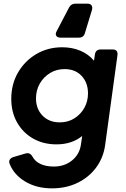

<svg xmlns="http://www.w3.org/2000/svg" viewBox="-20 -816 694 1056"><path d="M266 220Q182 220 119.5 183Q57 146 33 85Q28 72 33.5 62.5Q39 53 53 48L121 28Q145 21 159 46Q173 72 203 86Q233 100 276 100Q334 100 375.5 67Q417 34 425 -20L432 -68Q375 -22 291 -22Q218 -22 162 -54Q106 -86 74 -142.5Q42 -199 42 -272Q42 -353 79 -417Q116 -481 179.5 -518.5Q243 -556 322 -556Q377 -556 422 -537Q467 -518 497 -482L502 -516Q506 -544 534 -544H599Q630 -544 626 -512L558 -16Q548 53 508 106.5Q468 160 405.5 190Q343 220 266 220ZM309 -143Q354 -143 389 -165Q424 -187 444 -223Q464 -259 464 -302Q464 -361 429 -398.5Q394 -436 335 -436Q291 -436 255.5 -414.5Q220 -393 199 -356.5Q178 -320 178 -275Q178 -217 214 -180Q250 -143 309 -143ZM313 -609Q296 -609 289.5 -619Q283 -629 292 -645L360 -775Q371 -796 396 -796H460Q476 -796 483 -787Q490 -778 486 -762L447 -634Q440 -609 414 -609Z"/></svg>

Font: Pitagon Sans Text Bold
Style: Italic
Weight: 700
Italic angle: -8°
Designer: Travis Tran
Foundry: Pitagon
Version: Version 1.001; ttfautohint (v1.8.4.7-5d5b);gftools[0.9.26]